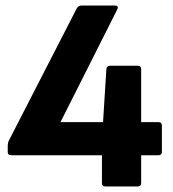

<svg xmlns="http://www.w3.org/2000/svg" viewBox="-20 -675 628 695"><path d="M362 0Q349 0 349 -13V-113H21Q8 -113 8 -125V-147Q8 -158 12 -166L258 -645Q264 -655 274 -655H395Q412 -655 404 -640L199 -233H353L365 -424Q366 -437 378 -437H478Q491 -437 491 -424V-233H553Q566 -233 566 -220V-125Q566 -113 553 -113H491V-13Q491 0 478 0Z"/></svg>

Font: Sofia Sans ExtraBold
Style: Regular
Weight: 800
Designer: Botio Nikoltchev, Ani Petrova
Foundry: lettersoup
Version: Version 4.101; ttfautohint (v1.8.4.7-5d5b)